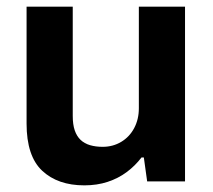

<svg xmlns="http://www.w3.org/2000/svg" viewBox="-20 -546 641 578"><path d="M234 12Q154 12 107 -32Q60 -76 60 -174V-526H199V-197Q199 -171 205 -153.5Q211 -136 222.5 -125Q234 -114 251 -109Q268 -104 289 -104Q320 -104 345 -119Q370 -134 384 -160.5Q398 -187 398 -220V-526H537V0H423L413 -72H406Q387 -47 361.5 -28Q336 -9 304 1.5Q272 12 234 12Z"/></svg>

Font: Archivo SemiBold
Style: Bold
Weight: 700
Version: Version 2.001